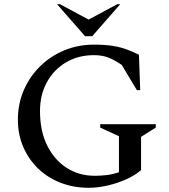

<svg xmlns="http://www.w3.org/2000/svg" viewBox="-20 -882 805 912"><path d="M401 10Q329 10 267.5 -14Q206 -38 161 -81.5Q116 -125 90.5 -184Q65 -243 65 -313Q65 -390 93.5 -455Q122 -520 172 -568.5Q222 -617 287 -643.5Q352 -670 426 -670Q479 -670 516 -664Q553 -658 582.5 -647Q612 -636 640 -622L646 -454H630L558 -574Q519 -600 491 -610Q463 -620 426 -620Q352 -620 294 -586Q236 -552 203 -492Q170 -432 170 -355Q170 -258 205 -189Q240 -120 298.5 -83.5Q357 -47 430 -47Q459 -47 487.5 -50.5Q516 -54 545 -64V-235L456 -276V-292H720V-276L650 -232V-74Q620 -48 578 -29.5Q536 -11 490 -0.5Q444 10 401 10ZM384 -710 251 -862H265L401 -789L537 -862H551L418 -710Z"/></svg>

Font: Spectral SC Medium
Style: Regular
Weight: 500
Designer: Jean-Baptiste Levee
Foundry: Production Type
Version: Version 2.001